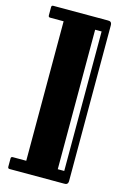

<svg xmlns="http://www.w3.org/2000/svg" viewBox="-141 -846 728 1092"><g transform="rotate(15 222.5 -299.5)"><path d="M31.2 181.2Q21 181.2 21 170.4V121.6Q21 111.3 31.2 111.3H110.8V-710H31.2Q21 -710 21 -720.7V-769.5Q21 -779.8 31.2 -779.8H351.6Q356 -779.8 360.4 -779.3Q364.7 -778.8 368.2 -776.6Q371.6 -774.4 373.8 -769.8Q376 -765.1 376 -756.8V158.2Q376 166.5 373.8 171.1Q371.6 175.8 368.2 178Q364.7 180.2 360.4 180.7Q356 181.2 351.6 181.2ZM334.5 -710H296.4V111.3H334.5Z"/></g></svg>

Font: Fascinate Inline
Style: Regular
Weight: 900
Designer: Astigmatic (AOETI)
Foundry: Astigmatic (AOETI)
Version: Version 1.000